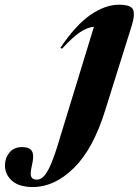

<svg xmlns="http://www.w3.org/2000/svg" viewBox="-234 -540 573 793"><path d="M200.5 -84.5Q151 75.5 71 154Q-9 232.5 -98.5 232.5Q-155 232.5 -184.2 206.8Q-213.5 181 -213.5 143Q-213.5 113 -195 90.2Q-176.5 67.5 -143 67.5Q-111 67.5 -101.8 84.8Q-92.5 102 -101.5 140Q-110.5 178 -105 190Q-99.5 202 -82 202Q-68.5 202 -55.8 190.8Q-43 179.5 -29 150.2Q-15 121 2 67L154 -429.5Q125.5 -426.5 95.8 -406.5Q66 -386.5 22 -338.5L15.5 -343Q80.5 -438.5 141 -479.5Q201.5 -520.5 257.5 -520.5Q306 -520.5 315.2 -500.8Q324.5 -481 311 -437Z"/></svg>

Font: Newsreader Display
Style: Bold Italic
Weight: 700
Italic angle: -17°
Designer: Hugues Gentile
Foundry: Production Type
Version: Version 1.001